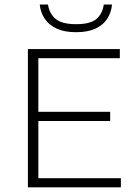

<svg xmlns="http://www.w3.org/2000/svg" viewBox="-20 -806 585 826"><path d="M100 0V-595H495.5V-555.5H145V-39.5H500V0ZM127.5 -285.5V-325H454V-285.5ZM307.5 -667.5Q257 -667.5 223.8 -683Q190.5 -698.5 172.5 -725.2Q154.5 -752 151 -786.5H186.5Q192.5 -747 219.5 -724.5Q246.5 -702 307.5 -702Q369 -702 395 -724.5Q421 -747 426.5 -786.5H462Q458.5 -751.5 441 -724.8Q423.5 -698 390.5 -682.8Q357.5 -667.5 307.5 -667.5Z"/></svg>

Font: Encode Sans SC SemiExpanded ExtraLight
Style: Regular
Weight: 250
Width: 6
Designer: Multiple Designers
Foundry: Impallari Type
Version: Version 3.002